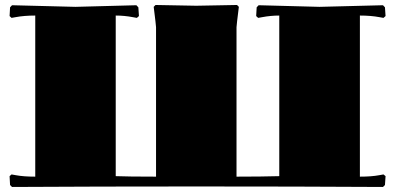

<svg xmlns="http://www.w3.org/2000/svg" viewBox="-20 -742 1570 763"><path d="M120.1 -40V-680.2Q75.7 -680.2 42 -673.8L25.9 -670.9L18.1 -678.2L20 -712.9L27.8 -721.2L279.8 -714.8L522 -721.2L529.8 -712.9L532.2 -678.2L523.9 -670.9L507.8 -673.8Q474.1 -680.2 439.9 -680.2V-42Q487.8 -40 600.1 -40V-633.8Q600.1 -640.6 590.8 -714.8L598.1 -722.2L759.8 -719.2L921.9 -722.2L929.2 -714.8Q919.9 -640.6 919.9 -633.8V-40Q1019.5 -40 1089.8 -42V-680.2Q1055.7 -680.2 1022 -673.8L1005.9 -670.9L998 -678.2L1000 -712.9L1007.8 -721.2L1250 -714.8L1502 -721.2L1509.8 -712.9L1512.2 -678.2L1503.9 -670.9L1487.8 -673.8Q1454.1 -680.2 1410.2 -680.2V-40Q1456.5 -40 1487.8 -45.9L1503.9 -48.8L1512.2 -42L1509.8 -6.8L1502 1Q1162.1 -1 759.8 -1Q365.7 -1 27.8 1L20 -6.8L18.1 -42L25.9 -48.8L42 -45.9Q73.2 -40 120.1 -40Z"/></svg>

Font: Yokawerad
Style: Regular
Weight: 500
Designer: gluk
Foundry: gluk
Version: Version 0.79